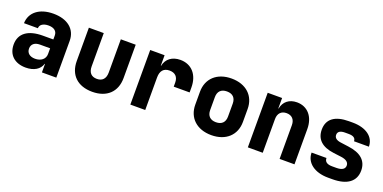

<svg xmlns="http://www.w3.org/2000/svg" viewBox="-15 -1184 3629 1818"><g transform="rotate(20 1800.0 -275.0)"><path d="M305 -560C165 -560 75 -490 72 -380H212C212 -416 246 -439 299 -439C354 -439 386 -414 386 -370V-330H281C132 -330 49 -269 49 -157C49 -54 118 10 229 10C313 10 370 -26 388 -85H391V0H536V-370C536 -488 447 -560 305 -560ZM285 -99C232 -99 199 -126 199 -171C199 -215 231 -241 284 -241H386V-183C386 -132 344 -99 285 -99Z M900 10C1046 10 1136 -74 1136 -214V-550H986V-215C986 -153 955 -120 900 -120C844 -120 814 -153 814 -215V-550H664V-214C664 -75 752 10 900 10Z M1584 -560C1501 -560 1444 -516 1430 -445H1427V-550H1282V0H1432V-328C1432 -395 1463 -430 1522 -430C1579 -430 1610 -397 1610 -340V-300H1770V-350C1770 -479 1696 -560 1584 -560Z M2100 10C2247 10 2340 -78 2340 -210V-340C2340 -472 2247 -560 2100 -560C1953 -560 1860 -472 1860 -340V-210C1860 -78 1953 10 2100 10ZM2100 -120C2042 -120 2010 -152 2010 -210V-340C2010 -398 2042 -430 2100 -430C2158 -430 2190 -398 2190 -340V-210C2190 -152 2158 -120 2100 -120Z M2759 -560C2680 -560 2627 -516 2614 -445H2611V-550H2466V0H2616V-340C2616 -397 2648 -430 2701 -430C2754 -430 2786 -397 2786 -340V0H2936V-355C2936 -479 2866 -560 2759 -560Z M3321 10C3471 10 3550 -52 3550 -160C3550 -259 3484 -317 3357 -333L3276 -344C3233 -350 3211 -368 3211 -398C3211 -429 3235 -446 3282 -446H3320C3367 -446 3391 -430 3391 -398H3541C3541 -496 3454 -560 3320 -560H3282C3140 -560 3066 -504 3066 -398C3066 -301 3128 -243 3248 -228L3327 -218C3378 -211 3405 -191 3405 -158C3405 -123 3376 -104 3321 -104H3277C3226 -104 3200 -123 3200 -160H3050C3050 -58 3141 10 3277 10Z"/></g></svg>

Font: Tekne LDO ExtraBold
Style: Regular
Weight: 800
Monospace: yes
Designer: Alessio Laiso, Mario Rullo, Paolo Rosset
Foundry: Alessio Laiso
Version: Version 1.000;hotconv 1.0.109;makeotfexe 2.5.65596